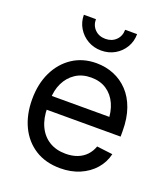

<svg xmlns="http://www.w3.org/2000/svg" viewBox="-138 -840 833 950"><g transform="rotate(20 278.5 -365.0)"><path d="M288.6 11.7Q211.4 11.7 156.2 -23.2Q101.1 -58.1 71.5 -119.9Q42 -181.6 42 -262.2Q42 -343.3 72 -405.5Q102.1 -467.8 156 -503.2Q210 -538.6 280.8 -538.6Q330.1 -538.6 372.8 -521.2Q415.5 -503.9 448 -469.7Q480.5 -435.5 498.5 -384.8Q516.6 -334 516.6 -267.1V-237.8H92.8V-310.5H470.2L432.1 -284.7Q432.1 -337.9 414.1 -377.9Q396 -418 362.3 -440.4Q328.6 -462.9 280.8 -462.9Q233.4 -462.9 199 -440.2Q164.6 -417.5 145.8 -378.7Q127 -339.8 127 -291V-249.5Q127 -192.9 146.5 -151.4Q166 -109.9 202.4 -87.4Q238.8 -64.9 289.1 -64.9Q323.7 -64.9 350.8 -75.4Q377.9 -85.9 396.5 -105.7Q415 -125.5 424.3 -152.3L507.8 -142.1Q497.1 -96.7 466.6 -62Q436 -27.3 390.4 -7.8Q344.7 11.7 288.6 11.7ZM279.8 -605Q240.7 -605 209 -623.3Q177.2 -641.6 158.4 -672.9Q139.6 -704.1 139.6 -742.2H203.1Q203.1 -709 224.6 -687.7Q246.1 -666.5 279.8 -666.5Q313.5 -666.5 335.2 -687.7Q356.9 -709 356.9 -742.2H419.9Q419.9 -704.1 401.4 -672.9Q382.8 -641.6 351.1 -623.3Q319.3 -605 279.8 -605Z"/></g></svg>

Font: Inter 24pt
Style: Regular
Weight: 400
Designer: Rasmus Andersson
Foundry: rsms
Version: Version 4.001;git-66647c0bb